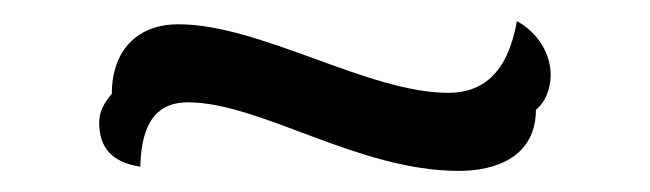

<svg xmlns="http://www.w3.org/2000/svg" viewBox="-20 -323 616 182"><path d="M113 -165C114 -211 132 -226 158 -226C227 -226 319 -161 415 -161C451 -161 488 -175 488 -219C497 -226 502 -239 502 -252C502 -272 490 -292 470 -303C461 -252 436 -235 405 -235C329 -235 227 -300 149 -300C111 -300 86 -276 86 -234C78 -225 74 -216 74 -207C74 -182 87 -169 113 -165Z"/></svg>

Font: Milonga
Style: Regular
Weight: 400
Designer: Pablo Impallari, Brenda Gallo, Rodrigo Fuenzalida
Foundry: Pablo Impallari, Brenda Gallo, Rodrigo Fuenzalida
Version: Version 1.000